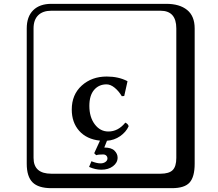

<svg xmlns="http://www.w3.org/2000/svg" viewBox="-20 -774 1140 1006"><path d="M483.9 39.1 473.6 28.8 503.9 -37.1Q434.1 -44.4 395 -88.4Q356 -132.3 356 -200.2Q356 -278.3 408.4 -325.7Q460.9 -373 539.1 -373Q601.1 -373 647 -349.1L647.9 -347.2L630.9 -271L618.2 -270Q602.1 -296.9 580.6 -314.5Q559.1 -332 538.1 -332Q498 -332 473.1 -303Q448.2 -273.9 448.2 -219.2Q448.2 -160.2 476.6 -122.6Q504.9 -85 547.9 -85Q598.6 -85 636.2 -130.9H638.2Q653.3 -122.1 653.8 -111.8Q640.1 -82 609.4 -60.5Q578.6 -39.1 540.5 -36.6L526.4 -1Q563.5 -1 579.8 15.4Q596.2 31.7 596.2 51.8Q596.2 78.6 572 96.9Q547.9 115.2 511.2 115.2Q479.5 115.2 446.8 100.6L459 70.8Q486.8 82 506.8 82Q522 82 532.5 74.5Q543 66.9 543 56.2Q543 47.4 536.9 41.3Q530.8 35.2 520 35.2Q495.6 35.2 483.9 39.1ZM249 -717.8Q204.1 -717.8 179.9 -693.8Q155.8 -669.9 155.8 -625V53.2Q155.8 136.2 249 136.2H820.8Q865.7 136.2 884.8 117.2Q903.8 98.1 903.8 53.2V-625Q903.8 -717.8 820.8 -717.8ZM1000 84Q1000 152.8 973.4 182.4Q946.8 211.9 880.9 211.9H249Q181.2 211.9 150.6 181.4Q120.1 150.9 120.1 84V-625Q120.1 -687 154.1 -720.5Q188 -753.9 249 -753.9H851.1Q920.9 -753.9 960.4 -721.9Q1000 -689.9 1000 -625Z"/></svg>

Font: Linux Biolinum Keyboard O
Style: Regular
Weight: 700
Designer: Philipp H. Poll
Foundry: Philipp H. Poll
Version: Version 0.6.1